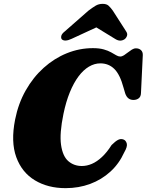

<svg xmlns="http://www.w3.org/2000/svg" viewBox="-20 -964 762 997"><path d="M621.5 -239.5Q633.5 -235 638.2 -219.2Q643 -203.5 625 -172.5Q598.5 -114 553 -72.5Q507.5 -31 448.2 -9Q389 13 320.5 13Q228.5 13 161 -27.8Q93.5 -68.5 64.5 -148Q35.5 -227.5 58.5 -343.5Q75 -426.5 113.5 -494.5Q152 -562.5 206.8 -611.8Q261.5 -661 327 -687.5Q392.5 -714 462.5 -714Q495.5 -714 518.5 -707.5Q541.5 -701 557 -692.2Q572.5 -683.5 583.5 -677Q594.5 -670.5 604 -670.5Q613.5 -670.5 623.8 -677Q634 -683.5 644.2 -691.8Q654.5 -700 665 -706.5Q675.5 -713 686 -713Q702 -713 712 -703.8Q722 -694.5 721.5 -678L712 -480.5Q711.5 -462 700.2 -453.5Q689 -445 673 -445Q641.5 -445 630 -479.5L621.5 -508.5Q603 -577.5 573.5 -606.2Q544 -635 501 -635Q470.5 -635 441.5 -617.8Q412.5 -600.5 387.5 -567Q362.5 -533.5 342.5 -484.5Q322.5 -435.5 309.5 -372.5Q288.5 -271 297 -211.8Q305.5 -152.5 334.8 -127.2Q364 -102 405 -102Q431 -102 457.2 -113.2Q483.5 -124.5 509.5 -148.8Q535.5 -173 559.5 -211Q579 -230.5 593.2 -237.8Q607.5 -245 621.5 -239.5ZM535 -847H439L577 -762.5Q603.5 -745 626.5 -760Q635 -766 639.2 -777.2Q643.5 -788.5 635 -801L566 -908.5Q554.5 -924.5 544 -934.2Q533.5 -944 513 -944Q492.5 -944 476.2 -934.2Q460 -924.5 439 -908.5L316.5 -801Q300.5 -788.5 298.2 -777.2Q296 -766 301 -760Q308 -753 321 -753.5Q334 -754 352 -762.5Z"/></svg>

Font: Fraunces
Style: Italic
Weight: 900
Italic angle: -16°
Version: Version 1.000;[0bf87f6ff]